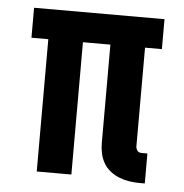

<svg xmlns="http://www.w3.org/2000/svg" viewBox="-44 -562 587 613"><g transform="rotate(5 250.0 -256.0)"><path d="M442 8H425Q409 8 392.5 5.5Q376 3 360.5 -3Q345 -9 331.5 -19.5Q318 -30 309.5 -44.5Q301 -59 297.5 -75.5Q294 -92 294 -108V-424H206V0H95V-424H41V-520H459V-424H405V-108Q405 -104 406.5 -100Q408 -96 410.5 -93Q413 -90 417 -89Q421 -88 425 -88H442Z"/></g></svg>

Font: Iosevka Term
Style: Bold
Weight: 700
Monospace: yes
Designer: Belleve Invis
Foundry: Belleve Invis
Version: Version 30.0.1